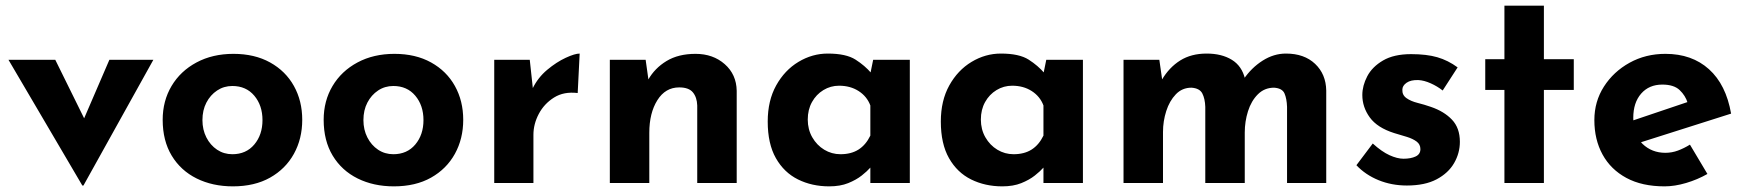

<svg xmlns="http://www.w3.org/2000/svg" viewBox="-20 -649 6190 681"><path d="M272 9 10 -437H176L325 -135L239 -138L368 -437H524L276 9Z M557 -224Q557 -291 588.5 -344Q620 -397 677 -427.5Q734 -458 808 -458Q883 -458 938 -427.5Q993 -397 1022.5 -344Q1052 -291 1052 -224Q1052 -157 1022.5 -103.5Q993 -50 938 -19Q883 12 806 12Q734 12 677.5 -16Q621 -44 589 -97Q557 -150 557 -224ZM698 -223Q698 -189 712 -161.5Q726 -134 750 -118Q774 -102 804 -102Q853 -102 882 -136.5Q911 -171 911 -223Q911 -275 882 -309.5Q853 -344 804 -344Q774 -344 750 -328Q726 -312 712 -285Q698 -258 698 -223Z M1128 -224Q1128 -291 1159.5 -344Q1191 -397 1248 -427.5Q1305 -458 1379 -458Q1454 -458 1509 -427.5Q1564 -397 1593.5 -344Q1623 -291 1623 -224Q1623 -157 1593.5 -103.5Q1564 -50 1509 -19Q1454 12 1377 12Q1305 12 1248.5 -16Q1192 -44 1160 -97Q1128 -150 1128 -224ZM1269 -223Q1269 -189 1283 -161.5Q1297 -134 1321 -118Q1345 -102 1375 -102Q1424 -102 1453 -136.5Q1482 -171 1482 -223Q1482 -275 1453 -309.5Q1424 -344 1375 -344Q1345 -344 1321 -328Q1297 -312 1283 -285Q1269 -258 1269 -223Z M1859 -437 1872 -317 1869 -335Q1888 -374 1921 -401.5Q1954 -429 1986.5 -444Q2019 -459 2036 -459L2029 -319Q1980 -325 1945 -303Q1910 -281 1891 -245Q1872 -209 1872 -171V0H1733V-437Z M2270 -437 2281 -359 2279 -366Q2302 -407 2344 -432.5Q2386 -458 2447 -458Q2509 -458 2550.5 -421.5Q2592 -385 2593 -327V0H2453V-275Q2452 -304 2437.5 -321.5Q2423 -339 2389 -339Q2340 -339 2311.5 -293.5Q2283 -248 2283 -178V0H2143V-437Z M2921 12Q2860 12 2810.5 -12.5Q2761 -37 2732 -88Q2703 -139 2703 -218Q2703 -292 2733 -346Q2763 -400 2812 -429.5Q2861 -459 2916 -459Q2981 -459 3014.5 -437.5Q3048 -416 3070 -390L3064 -373L3077 -437H3207V0H3067V-95L3078 -65Q3076 -65 3066 -53.5Q3056 -42 3036.5 -26.5Q3017 -11 2988.5 0.5Q2960 12 2921 12ZM2961 -102Q2999 -102 3025 -118.5Q3051 -135 3067 -168V-275Q3055 -307 3025.5 -326Q2996 -345 2956 -345Q2926 -345 2900.5 -329.5Q2875 -314 2860 -287Q2845 -260 2845 -225Q2845 -190 2861 -162Q2877 -134 2903.5 -118Q2930 -102 2961 -102Z M3535 12Q3474 12 3424.5 -12.5Q3375 -37 3346 -88Q3317 -139 3317 -218Q3317 -292 3347 -346Q3377 -400 3426 -429.5Q3475 -459 3530 -459Q3595 -459 3628.5 -437.5Q3662 -416 3684 -390L3678 -373L3691 -437H3821V0H3681V-95L3692 -65Q3690 -65 3680 -53.5Q3670 -42 3650.5 -26.5Q3631 -11 3602.5 0.5Q3574 12 3535 12ZM3575 -102Q3613 -102 3639 -118.5Q3665 -135 3681 -168V-275Q3669 -307 3639.5 -326Q3610 -345 3570 -345Q3540 -345 3514.5 -329.5Q3489 -314 3474 -287Q3459 -260 3459 -225Q3459 -190 3475 -162Q3491 -134 3517.5 -118Q3544 -102 3575 -102Z M4092 -437 4103 -360 4101 -366Q4127 -410 4166 -434.5Q4205 -459 4260 -459Q4313 -459 4349 -437Q4385 -415 4396 -369L4391 -368Q4419 -409 4458.5 -434Q4498 -459 4541 -459Q4606 -459 4644.5 -422.5Q4683 -386 4684 -328V0H4545V-270Q4544 -299 4536 -317.5Q4528 -336 4499 -338Q4465 -338 4441.5 -314.5Q4418 -291 4406.5 -254.5Q4395 -218 4395 -179V0H4255V-270Q4254 -299 4244.5 -317.5Q4235 -336 4206 -338Q4173 -338 4150.5 -314.5Q4128 -291 4116.5 -255Q4105 -219 4105 -181V0H3965V-437Z M4970 9Q4916 9 4869.5 -10Q4823 -29 4791 -63L4849 -140Q4881 -111 4908.5 -98.5Q4936 -86 4958 -86Q4984 -86 5001 -94Q5018 -102 5018 -120Q5018 -137 5004.5 -147Q4991 -157 4970 -163.5Q4949 -170 4925 -177Q4865 -196 4838.5 -232.5Q4812 -269 4812 -312Q4812 -345 4829.5 -378.5Q4847 -412 4885.5 -434.5Q4924 -457 4985 -457Q5040 -457 5078 -446Q5116 -435 5150 -410L5097 -328Q5078 -343 5054.5 -353.5Q5031 -364 5011 -365Q4984 -366 4969 -355.5Q4954 -345 4954 -331Q4953 -312 4968.5 -301Q4984 -290 5008 -284Q5032 -278 5055 -270Q5102 -254 5130 -224.5Q5158 -195 5158 -146Q5158 -106 5137.5 -70.5Q5117 -35 5075.5 -13Q5034 9 4970 9Z M5316 -629H5456V-439H5562V-330H5456V0H5316V-330H5248V-439H5316Z M5884 12Q5804 12 5748.5 -18Q5693 -48 5664 -101Q5635 -154 5635 -223Q5635 -289 5669 -342Q5703 -395 5760 -426.5Q5817 -458 5887 -458Q5981 -458 6041.5 -403.5Q6102 -349 6120 -246L5780 -138L5749 -214L5995 -297L5966 -284Q5958 -310 5937.5 -329.5Q5917 -349 5876 -349Q5829 -349 5801 -317Q5773 -285 5773 -231Q5773 -170 5806 -138.5Q5839 -107 5887 -107Q5910 -107 5931.5 -115Q5953 -123 5974 -136L6036 -32Q6001 -12 5960.5 0Q5920 12 5884 12Z"/></svg>

Font: Reem Kufi Fun
Style: Regular
Weight: 400
Designer: Khaled Hosny
Version: Version 1.005